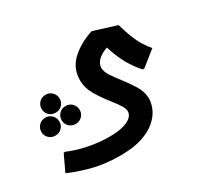

<svg xmlns="http://www.w3.org/2000/svg" viewBox="-138 -647 1111 1050"><g transform="rotate(-30 417.0 -122.0)"><path d="M346 212Q243 212 162.5 189.5Q82 167 35 145L83 43H93Q149 67 215 80Q281 93 346 93Q397 93 431.5 83.5Q466 74 483 58Q500 42 500 22Q500 8 489 -12Q478 -32 447 -71Q404 -126 381 -167.5Q358 -209 358 -255Q358 -330 412 -380Q466 -430 548 -456L692 -411Q706 -361 720.5 -324.5Q735 -288 752 -260.5Q769 -233 789 -210L695 -135H685Q648 -176 621.5 -224Q595 -272 575 -337Q548 -327 530 -314.5Q512 -302 502.5 -287Q493 -272 493 -255Q493 -231 511 -203.5Q529 -176 554 -144Q583 -107 609 -65.5Q635 -24 635 22Q635 50 620.5 83Q606 116 572.5 145.5Q539 175 483.5 193.5Q428 212 346 212ZM91 -60Q67 -60 50.5 -76Q34 -92 34 -116Q34 -140 50.5 -156.5Q67 -173 91 -173Q115 -173 131.5 -156.5Q148 -140 148 -116Q148 -92 131.5 -76Q115 -60 91 -60ZM219 -60Q195 -60 178.5 -76Q162 -92 162 -116Q162 -140 178.5 -156.5Q195 -173 219 -173Q243 -173 259.5 -156.5Q276 -140 276 -116Q276 -92 259.5 -76Q243 -60 219 -60ZM155 -168Q131 -168 114.5 -184Q98 -200 98 -224Q98 -248 114.5 -264.5Q131 -281 155 -281Q179 -281 195.5 -264.5Q212 -248 212 -224Q212 -200 195.5 -184Q179 -168 155 -168Z"/></g></svg>

Font: Fustat ExtraBold
Style: Regular
Weight: 800
Designer: Mohamed Gaber, Khaled Hosny, Laura Garcia Mut
Foundry: Kief Type Foundry, Alif Type Foundry, Hard Type Foundry
Version: Version 1.007